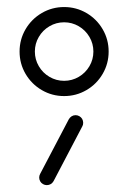

<svg xmlns="http://www.w3.org/2000/svg" viewBox="-20 -539 372 559"><path d="M251.9 -388.9Q251.9 -411.9 240.4 -431.5Q228.9 -451.1 209.3 -462.6Q189.6 -474.1 166.7 -474.1Q143.7 -474.1 124.1 -462.6Q104.4 -451.1 93 -431.5Q81.5 -411.9 81.5 -388.9Q81.5 -365.9 93 -346.3Q104.4 -326.7 124.1 -315.2Q143.7 -303.7 166.7 -303.7Q189.6 -303.7 209.3 -315.2Q228.9 -326.7 240.4 -346.3Q251.9 -365.9 251.9 -388.9ZM37 -388.9Q37 -424.1 54.4 -453.9Q71.9 -483.7 101.7 -501.1Q131.5 -518.5 166.7 -518.5Q201.9 -518.5 231.7 -501.1Q261.5 -483.7 278.9 -453.9Q296.3 -424.1 296.3 -388.9Q296.3 -353.7 278.9 -323.9Q261.5 -294.1 231.7 -276.7Q201.9 -259.3 166.7 -259.3Q131.5 -259.3 101.7 -276.7Q71.9 -294.1 54.4 -323.9Q37 -353.7 37 -388.9ZM116.3 0Q110.4 0 105.2 -3Q100 -5.9 97 -11.1Q94.1 -16.3 94.1 -22.2Q94.1 -27.8 97 -33L180.4 -191.9Q183.3 -197 188.5 -200.4Q193.7 -203.7 200 -203.7Q205.9 -203.7 211.1 -200.7Q216.3 -197.8 219.3 -192.6Q222.2 -187.4 222.2 -181.5Q222.2 -175.2 219.6 -171.1L135.9 -11.5Q133 -6.3 127.8 -3.1Q122.6 0 116.3 0Z"/></svg>

Font: 26F Galaxy Sans
Style: Regular
Weight: 400
Designer: C₂₉H₂₅N₃O₅
Version: Version 1.100;FEAKit 1.0